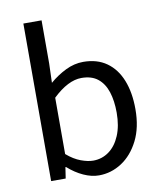

<svg xmlns="http://www.w3.org/2000/svg" viewBox="-82 -778 717 855"><g transform="rotate(-10 276.5 -350.0)"><path d="M296.8 12Q263.2 12 227.1 -4.5Q191 -21 158.2 -50.2H155.4L147.8 0H82V-712.4H164.3V-517.6L161.5 -430.4Q195.1 -459.5 234.4 -478.8Q273.7 -498.1 314.2 -498.1Q377 -498.1 420.1 -467.5Q463.1 -437 485.2 -381.4Q507.3 -325.9 507.3 -250.8Q507.3 -167.9 477.7 -109.2Q448 -50.4 400.2 -19.2Q352.3 12 296.8 12ZM282.6 -57.2Q322.8 -57.2 354.4 -80.3Q385.9 -103.3 404.1 -146.5Q422.4 -189.7 422.4 -249.7Q422.4 -303.3 409.3 -343.7Q396.2 -384 368.1 -406.5Q340 -428.9 294.2 -428.9Q263.8 -428.9 231.4 -412.3Q199 -395.8 164.3 -362.5V-107.8Q196.3 -80.2 227.7 -68.7Q259 -57.2 282.6 -57.2Z"/></g></svg>

Font: Source Sans 3
Style: Regular
Weight: 200
Designer: Paul D. Hunt
Foundry: Adobe
Version: Version 3.046;hotconv 1.0.118;makeotfexe 2.5.65603